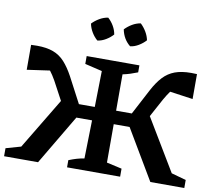

<svg xmlns="http://www.w3.org/2000/svg" viewBox="-99 -1000 1241 1108"><g transform="rotate(10 522.0 -446.0)"><path d="M193 0H-6V-47L82 -72L262 -371L203 -481Q186 -511 169 -533L36 -514V-660Q55 -661 71 -661Q127 -661 166 -646.5Q205 -632 233.5 -600.5Q262 -569 288 -521L367 -371H460L464 -582L363 -606V-652H672V-611Q649 -602 629 -595.5Q609 -589 585 -584V-371H677L756 -521Q782 -570 811 -601Q840 -632 879 -646.5Q918 -661 974 -661Q989 -661 1008 -660V-514L873 -533Q857 -511 840 -481L782 -374L964 -71L1050 -47V0H851L678 -292H585V-67L674 -47V0H363V-42Q388 -52 408.5 -58Q429 -64 453 -68L458 -292H366ZM447 -892Q467 -874 480.5 -850.5Q494 -827 498 -802Q481 -783 457 -768.5Q433 -754 408 -751Q389 -767 374.5 -791Q360 -815 355 -841Q373 -860 397 -874Q421 -888 447 -892ZM638 -892Q657 -874 671 -850.5Q685 -827 690 -802Q673 -783 649 -768.5Q625 -754 600 -751Q558 -785 547 -841Q565 -860 588.5 -874Q612 -888 638 -892Z"/></g></svg>

Font: Piazzolla SC SemiBold
Style: Regular
Weight: 600
Designer: Juan Pablo del Peral
Foundry: Huerta Tipografica
Version: Version 1.330